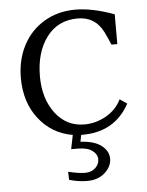

<svg xmlns="http://www.w3.org/2000/svg" viewBox="-52 -559 624 814"><g transform="rotate(-5 259.5 -152.0)"><path d="M439 -355Q427.7 -381.8 414.1 -410.2Q379.9 -478 306.2 -478Q221.2 -478 173.1 -413.6Q125 -349.1 125 -247.1Q125 -152.3 172.1 -90.1Q219.2 -27.8 295.9 -27.8Q344.2 -27.8 388.2 -52.7Q432.1 -77.6 453.1 -121.1L483.9 -100.1Q420.9 15.1 284.2 15.1H277.8L272 43.9Q331.1 46.9 361.1 70.3Q391.1 93.8 391.1 126Q391.1 159.7 361.8 185.8Q332.5 211.9 287.1 211.9Q247.1 211.9 210 200.2L209 166Q252.9 176.8 280.8 176.8Q307.6 176.8 324.2 161.1Q340.8 145.5 340.8 125Q340.8 103 319.8 87.4Q298.8 71.8 257.8 71.8H230L242.2 12.2Q153.8 -2.9 98.9 -73.2Q43.9 -143.6 43.9 -247.1Q43.9 -324.2 75.9 -385.5Q107.9 -446.8 166.3 -481.4Q224.6 -516.1 298.8 -516.1Q371.1 -516.1 463.9 -481.9V-355Z"/></g></svg>

Font: LT Superior Serif
Style: Regular
Weight: 400
Designer: Daniel Lyons
Foundry: LyonsType
Version: Version 2.120;FEAKit 1.0